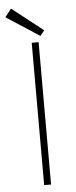

<svg xmlns="http://www.w3.org/2000/svg" viewBox="-92 -856 352 887"><g transform="rotate(-5 84.0 -413.0)"><path d="M76 -660H108V0H76ZM119 -688 -35 -788 -5.5 -825.5 138.5 -712.5Z"/></g></svg>

Font: League Spartan Thin
Style: Regular
Weight: 100
Foundry: The League of Moveable Type
Version: Version 2.002